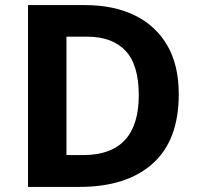

<svg xmlns="http://www.w3.org/2000/svg" viewBox="-20 -734 780 754"><path d="M682 -364Q682 -183 579.5 -91.5Q477 0 292 0H90V-714H314Q426 -714 508.5 -674Q591 -634 636.5 -556.5Q682 -479 682 -364ZM525 -360Q525 -479 473 -534.5Q421 -590 322 -590H241V-125H306Q525 -125 525 -360Z"/></svg>

Font: Noto Sans Ol Chiki
Style: Bold
Weight: 700
Designer: Monotype Design Team, Lewis McGuffie
Foundry: Monotype Imaging Inc.
Version: Version 2.003; ttfautohint (v1.8.4.7-5d5b)